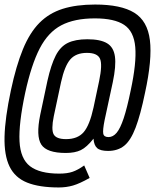

<svg xmlns="http://www.w3.org/2000/svg" viewBox="-20 -823 683 846"><path d="M239 3Q153 3 99.5 -18.5Q46 -40 22 -89.5Q-2 -139 0 -221Q2 -303 28 -425Q51 -533 81 -606Q111 -679 153.5 -722Q196 -765 256 -784Q316 -803 399 -803Q513 -803 571.5 -767Q630 -731 640.5 -646Q651 -561 619 -414Q599 -317 577.5 -260.5Q556 -204 527.5 -181Q499 -158 456 -158Q422 -158 408 -170.5Q394 -183 392 -212Q362 -174 336 -161.5Q310 -149 270 -149Q186 -149 162 -186Q138 -223 157 -316L189 -467Q205 -538 225.5 -578Q246 -618 279 -634Q312 -650 365 -650Q422 -650 451.5 -632.5Q481 -615 486.5 -573.5Q492 -532 477 -461L441 -294Q432 -249 435 -234Q438 -219 458 -219Q478 -219 494 -238Q510 -257 525 -302Q540 -347 556 -425Q582 -546 576 -615.5Q570 -685 527 -713.5Q484 -742 398 -742Q308 -742 250 -711.5Q192 -681 155 -609.5Q118 -538 91 -414Q62 -278 66 -200.5Q70 -123 112.5 -90.5Q155 -58 241 -58Q276 -58 299.5 -66Q323 -74 351 -94L375 -39Q331 -14 301.5 -5.5Q272 3 239 3ZM271 -210Q322 -210 348.5 -240.5Q375 -271 392 -349L417 -467Q432 -539 420.5 -564.5Q409 -590 363 -590Q315 -590 290 -561.5Q265 -533 249 -461L217 -311Q205 -252 216.5 -231Q228 -210 271 -210Z"/></svg>

Font: Victor Mono Thin Light
Style: Italic
Weight: 300
Italic angle: -12°
Monospace: yes
Version: Version 1.561;gftools[0.9.30]